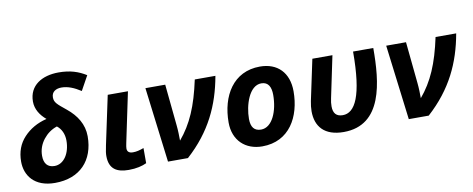

<svg xmlns="http://www.w3.org/2000/svg" viewBox="-66 -1065 3386 1375"><g transform="rotate(-10 1627.5 -377.5)"><path d="M241 10C422 10 528 -103 528 -279C528 -366 483 -436 414 -492C350 -544 331 -559 331 -596C331 -637 364 -655 403 -655C450 -655 495 -636 543 -605L601 -710C545 -745 485 -765 402 -765C282 -765 185 -709 185 -591C185 -535 216 -488 259 -452C190 -435 135 -403 92 -357C49 -311 27 -253 27 -182C27 -83 89 10 241 10ZM258 -110C207 -110 182 -142 182 -197C182 -241 196 -280 223 -315C250 -349 283 -373 323 -386C354 -362 373 -323 373 -275C373 -182 326 -110 258 -110Z M777 10C832 10 876 -1 907 -16V-126C876 -115 855 -109 828 -109C800 -109 786 -121 786 -144C786 -152 788 -165 792 -184L868 -546H721L646 -193C637 -152 635 -132 635 -116C635 -21 690 10 777 10Z M995 -546 1063 0H1208C1385 -160 1467 -339 1504 -546H1354C1314 -358 1261 -236 1174 -133C1174 -162 1173 -208 1169 -245L1139 -546Z M1748 10C1946 10 2036 -156 2036 -340C2036 -476 1956 -556 1829 -556C1634 -556 1539 -393 1539 -200C1539 -70 1625 10 1748 10ZM1760 -110C1711 -110 1687 -140 1687 -200C1687 -298 1729 -436 1818 -436C1870 -436 1888 -395 1888 -340C1888 -223 1842 -110 1760 -110Z M2340 10C2623 10 2652 -298 2652 -546H2505C2505 -222 2443 -110 2354 -110C2308 -110 2285 -135 2285 -186C2285 -204 2287 -224 2292 -245L2355 -546H2209L2146 -249C2141 -224 2138 -199 2138 -176C2138 -65 2200 10 2340 10Z M2746 -546 2814 0H2959C3136 -160 3218 -339 3255 -546H3105C3065 -358 3012 -236 2925 -133C2925 -162 2924 -208 2920 -245L2890 -546Z"/></g></svg>

Font: BC Sans
Style: Bold Italic
Weight: 700
Italic angle: -12°
Designer: Monotype Design Team
Province of B.C.
Foundry: Monotype Imaging Inc.
Version: Version 2.000;GOOG;noto-source:20170915:90ef993387c0